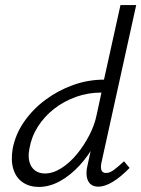

<svg xmlns="http://www.w3.org/2000/svg" viewBox="-20 -731 557 757"><path d="M133 6Q97 6 70.5 -11.5Q44 -29 33 -63Q22 -97 30 -145Q41 -202 75 -251Q109 -300 158.5 -337Q208 -374 267.5 -395.5Q327 -417 390 -417L455 -711H517L380 -90Q376 -71 380 -60Q384 -49 398 -49Q413 -49 429.5 -61.5Q446 -74 469 -95L491 -69Q456 -33 424.5 -14Q393 5 368 5Q348 5 336.5 -5.5Q325 -16 322 -35Q319 -54 325 -79L361 -243L398 -277Q384 -220 357 -169Q330 -118 293.5 -78.5Q257 -39 216 -16.5Q175 6 133 6ZM157 -47Q189 -47 222 -68Q255 -89 283 -123Q311 -157 332 -197.5Q353 -238 361 -278L385 -389L414 -366H379Q327 -366 279.5 -349Q232 -332 193.5 -302Q155 -272 129.5 -232Q104 -192 96 -145Q90 -115 96 -93Q102 -71 118 -59Q134 -47 157 -47Z"/></svg>

Font: Ysabeau
Style: Italic
Weight: 400
Italic angle: -12°
Designer: Christian Thalmann (Catharsis Fonts)
Version: Version 2.000;gftools[0.9.27.dev2+g8671c4b]